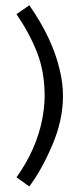

<svg xmlns="http://www.w3.org/2000/svg" viewBox="-20 -607 296 716"><path d="M146.5 -249Q146.5 -338.9 118.4 -410.9Q90.3 -482.9 41.5 -554.2L89.4 -587.4Q176.3 -462.4 202.6 -346.7Q214.8 -298.3 214.8 -249Q214.8 -159.7 175.8 -67.6Q136.7 24.4 89.4 88.4L41.5 54.2Q116.7 -50.8 138.2 -166Q146.5 -211.9 146.5 -249Z"/></svg>

Font: MiladAzad
Style: Regular
Weight: 400
Designer: Reza bakhtiari fard
Foundry: http://font-store.ir
Version: Version:0.0.3;RFB:1.2.5;Building:2016-04-05 21:27:38.277324